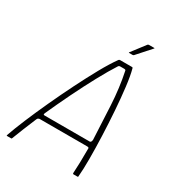

<svg xmlns="http://www.w3.org/2000/svg" viewBox="-195 -941 965 1057"><g transform="rotate(30 287.5 -412.5)"><path d="M14 0Q11 0 10.5 -1Q10 -2 11 -5Q28 -54 56.5 -122Q85 -190 120.5 -267Q156 -344 194 -420Q232 -496 268 -561Q304 -626 335 -669Q337 -671 339 -672Q341 -673 343 -673H417Q420 -673 422 -672.5Q424 -672 425 -668Q436 -628 444 -562Q452 -496 457.5 -418.5Q463 -341 466 -262.5Q469 -184 469 -117Q469 -50 465 -6Q465 -2 464.5 -1Q464 0 461 0H435Q433 0 432.5 -1Q432 -2 431 -5Q433 -34 434 -74Q435 -114 435 -162Q436 -167 433 -169Q430 -171 424 -171H121Q116 -170 113 -168Q110 -166 107 -160Q88 -114 71.5 -74Q55 -34 44 -4Q43 -2 42.5 -1Q42 0 39 0ZM135 -201H423Q426 -201 429.5 -204.5Q433 -208 434 -218Q429 -325 423.5 -431.5Q418 -538 397 -638Q395 -643 388 -643H362Q354 -643 350 -637Q319 -589 280.5 -518Q242 -447 203 -367Q164 -287 130 -211Q129 -209 129 -205Q129 -201 135 -201ZM367 -732Q364 -732 364.5 -733.5Q365 -735 366 -736L431 -821Q434 -825 440 -825H473Q475 -825 475 -824Q475 -823 473 -821L396 -735Q394 -734 392.5 -733Q391 -732 389 -732Z"/></g></svg>

Font: Glory Thin Thin
Style: Italic
Weight: 250
Italic angle: -12°
Version: Version 1.011